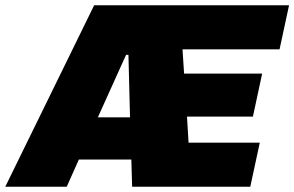

<svg xmlns="http://www.w3.org/2000/svg" viewBox="-79 -708 1116 728"><path d="M-59 0 278 -688H1017L981 -521H613L619 -429H915L880 -266H630L636 -167H906L870 0H422L419 -103H220L174 0ZM292 -263H414L408 -500H399Z"/></svg>

Font: Saira Black
Style: Italic
Weight: 900
Italic angle: -12°
Designer: Hector Gatti with collaboration of the Omnibus-Type team
Foundry: Omnibus-Type
Version: Version 1.100; ttfautohint (v1.8.3)